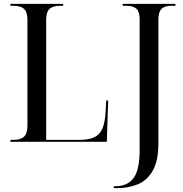

<svg xmlns="http://www.w3.org/2000/svg" viewBox="-20 -734 948 994"><path d="M569 240V230H579Q639 230 671 188.5Q703 147 703 41V-634Q703 -672 687 -688Q671 -704 635 -704H615V-714H888V-704H868Q831 -704 815.5 -687.5Q800 -671 800 -631V8Q800 98 771.5 148.5Q743 199 694.5 219.5Q646 240 587 240ZM34 0V-10H50Q87 -10 104.5 -26.5Q122 -43 122 -84V-632Q122 -672 104.5 -688Q87 -704 50 -704H34V-714H307V-704H290Q253 -704 236 -687.5Q219 -671 219 -631V-10H391Q440 -10 468.5 -23.5Q497 -37 510.5 -69.5Q524 -102 527 -159L530 -214H540L533 0Z"/></svg>

Font: Noto Serif Display SemiCondensed
Style: Regular
Weight: 400
Width: 4
Designer: Monotype Design Team
Foundry: Monotype Imaging Inc.
Version: Version 2.009